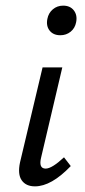

<svg xmlns="http://www.w3.org/2000/svg" viewBox="-20 -655 301 681"><path d="M194 -530Q169 -530 156 -546.5Q143 -563 148 -588Q152 -609 167.5 -622Q183 -635 204 -635Q229 -635 242 -618Q255 -601 250 -576Q246 -555 230.5 -542.5Q215 -530 194 -530ZM104 6Q72 6 57 -15.5Q42 -37 51 -79L131 -416H201L126 -97Q116 -57 142 -57Q164 -57 207 -97L231 -66Q162 6 104 6Z"/></svg>

Font: EauTestInfant Medium
Style: Italic
Weight: 500
Italic angle: -12°
Designer: Christian Thalmann (Catharsis Fonts)
Version: Version 0.001;PS 000.001;hotconv 1.0.88;makeotf.lib2.5.64775